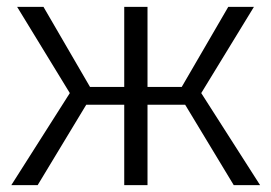

<svg xmlns="http://www.w3.org/2000/svg" viewBox="-20 -541 792 561"><path d="M30 -521H107L243 -287H343V-521H411V-287H511L647 -521H722L568 -269L740 0H663L521 -235H411V0H343V-235H232L90 0H13L184 -269Z"/></svg>

Font: Raleway
Style: Regular
Weight: 400
Designer: Matt McInerney, Pablo Impallari, Rodrigo Fuenzalida
Foundry: Matt McInerney, Pablo Impallari, Rodrigo Fuenzalida
Version: Version 1.000;PS 001.001;hotconv 1.0.56; ttfautohint (v1.5)